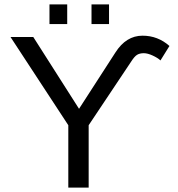

<svg xmlns="http://www.w3.org/2000/svg" viewBox="-20 -857 812 877"><path d="M631 -694Q701 -694 754 -647L713 -581Q700 -593 677 -603.5Q654 -614 637 -614Q618 -614 606 -606.5Q594 -599 580 -577L385 -285V0H292V-285L28 -688H132L341 -360L507 -617Q556 -694 631 -694ZM478 -747H398V-837H478ZM287 -747H206V-837H287Z"/></svg>

Font: Libra Sans
Style: Regular
Weight: 400
Foundry: Context Ltd
Version: Version 1.002